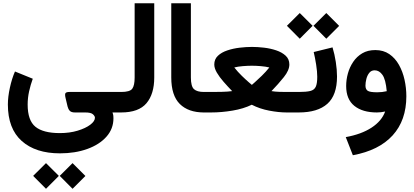

<svg xmlns="http://www.w3.org/2000/svg" viewBox="-20 -697 2567 1190"><path d="M183.1 -209Q169.4 -171.4 160.4 -130.9Q151.4 -90.3 151.4 -48.8Q151.4 49.3 199.5 88.6Q247.6 127.9 351.1 127.9Q411.6 127.9 460.9 113Q510.3 98.1 539.3 76.2Q568.4 54.2 568.4 32.7Q568.4 22.9 556.2 11.5Q543.9 0 507.8 0H444.3Q421.9 0 412.4 -10.3Q402.8 -20.5 398.9 -36.6L386.2 -90.3Q380.9 -112.8 386 -119.9Q391.1 -127 410.2 -127H711.4V0H677.2Q681.6 12.2 682.4 20.8Q683.1 29.3 683.1 36.1Q683.1 101.6 639.6 150.4Q596.2 199.2 521 226.3Q445.8 253.4 351.6 253.4Q200.7 253.4 114.7 176.8Q28.8 100.1 28.8 -49.3Q28.8 -96.7 41.3 -153.6Q53.7 -210.4 72.8 -253.9ZM350.1 393.1 429.7 314 509.3 393.6 429.7 473.1ZM185.5 393.1 265.1 314 344.7 393.1 265.1 473.1Z M691.9 0V-127H731.4Q785.2 -127 799.8 -147.2Q814.5 -167.5 814.5 -216.3V-676.8H936V-216.8Q936 -114.3 887.7 -57.1Q839.4 0 731 0Z M1255.9 0H1243.7Q1147.5 0 1094.5 -52.5Q1041.5 -105 1041.5 -217.3V-676.8H1163.1V-216.8Q1163.1 -161.6 1182.4 -144.3Q1201.7 -127 1243.7 -127H1255.9Z M1662.6 -132.3Q1685.5 -128.4 1712.6 -127.7Q1739.7 -127 1756.3 -127H1778.8V0H1756.3Q1708 0 1648.7 -11.2Q1589.4 -22.5 1540.5 -47.9Q1489.3 -22.9 1421.4 -11.5Q1353.5 0 1288.6 0H1236.3V-127H1290Q1315.9 -127 1353.3 -127.7Q1390.6 -128.4 1418.9 -132.3Q1391.1 -161.1 1365.7 -190.2Q1340.3 -219.2 1324.2 -246.6Q1308.1 -273.9 1308.1 -297.4Q1308.1 -330.1 1330.6 -351.3Q1353 -372.6 1388.7 -384.5Q1424.3 -396.5 1465.1 -401.4Q1505.9 -406.2 1542 -406.2Q1576.2 -406.2 1616 -401.6Q1655.8 -397 1691.7 -385Q1727.5 -373 1750.5 -351.8Q1773.4 -330.6 1773.4 -297.4Q1773.4 -261.7 1739.3 -219Q1705.1 -176.3 1662.6 -132.3ZM1541 -289.6Q1515.6 -289.6 1484.9 -287.1Q1454.1 -284.7 1432.1 -278.8Q1453.6 -251.5 1479 -226.8Q1504.4 -202.1 1522.7 -186.5Q1541 -170.9 1541 -170.9Q1541 -170.9 1559.1 -186.8Q1577.1 -202.6 1602.5 -227.3Q1627.9 -252 1649.4 -278.8Q1626.5 -284.7 1596.4 -287.1Q1566.4 -289.6 1541 -289.6Z M2041 -403.3Q2053.7 -361.8 2061.3 -313Q2068.8 -264.2 2068.8 -222.7Q2068.8 -106.9 2008.8 -53.5Q1948.7 0 1832 0H1759.3V-127H1832Q1878.4 -127 1903.1 -133.1Q1927.7 -139.2 1937 -159.2Q1946.3 -179.2 1946.3 -221.2Q1946.3 -252.4 1939.5 -296.1Q1932.6 -339.8 1924.3 -374.5ZM1922.9 -537.1 2002.4 -616.2 2082 -536.6 2002.4 -457ZM1758.3 -537.1 1837.9 -616.2 1917.5 -537.1 1837.9 -457Z M2367.2 -5.9Q2340.8 0 2315.9 0Q2227.1 0 2176.3 -40.8Q2125.5 -81.5 2125.5 -164.1Q2125.5 -202.6 2136.2 -241.7Q2147 -280.8 2169.2 -313.7Q2191.4 -346.7 2225.3 -366.7Q2259.3 -386.7 2306.2 -386.7Q2356.4 -386.7 2392.8 -361.8Q2429.2 -336.9 2452.6 -295.2Q2476.1 -253.4 2487.3 -202.6Q2498.5 -151.9 2498.5 -100.6Q2498.5 48.8 2413.6 142.1Q2328.6 235.4 2167 265.1L2123 152.8Q2219.7 135.3 2282.7 94.2Q2345.7 53.2 2367.2 -5.9ZM2377 -131.8Q2370.6 -204.1 2350.6 -232.7Q2330.6 -261.2 2302.2 -261.2Q2281.2 -261.2 2268.8 -245.6Q2256.3 -230 2250.7 -207.8Q2245.1 -185.5 2245.1 -166.5Q2245.1 -144 2258.8 -134.5Q2272.5 -125 2318.4 -125Q2348.6 -125 2377 -131.8Z"/></svg>

Font: Vazir WOL
Style: Bold-WOL
Weight: 700
Designer: Saber Rastikerdar
Foundry: Saber Rastikerdar
Version: Version 30.0.0